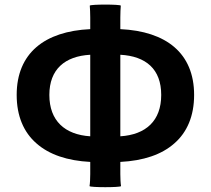

<svg xmlns="http://www.w3.org/2000/svg" viewBox="-20 -778 896 817"><path d="M135 -168C189 -120 267 -94 364 -89V-37C364 -20 363 2 361 14C364 20 492 20 495 14C493 2 492 -20 492 -37V-89C590 -94 668 -120 722 -168C776 -215 806 -284 806 -374C806 -552 687 -645 492 -654V-704C492 -722 493 -742 494 -754C492 -760 364 -760 362 -754C363 -742 364 -722 364 -704V-654C170 -645 51 -552 51 -374C51 -284 81 -215 135 -168ZM364 -458V-371V-198C256 -205 190 -264 190 -374C190 -483 256 -539 364 -545ZM492 -458V-545C601 -539 666 -484 666 -374C666 -264 601 -205 492 -198V-371Z"/></svg>

Font: GenSekiGothic2 TW B
Style: Regular
Weight: 700
Version: Version 2.100;PS 2.1;hotconv 16.6.51;makeotf.lib2.5.65220 DE